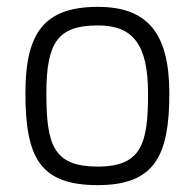

<svg xmlns="http://www.w3.org/2000/svg" viewBox="-20 -529 567 559"><path d="M265 -509C110 -509 54 -435 54 -258C54 -69 97 10 265 10C432 10 473 -78 473 -257C473 -432 410 -509 265 -509ZM265 -44C136 -44 115 -106 115 -258C115 -407 150 -455 265 -455C367 -455 411 -400 411 -257C411 -114 394 -44 265 -44Z"/></svg>

Font: TitilliumText22L
Style: 250 wt
Weight: 300
Designer: Campivisivi
Foundry: Campivisivi
Version: 1.000